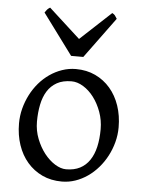

<svg xmlns="http://www.w3.org/2000/svg" viewBox="-53 -762 608 819"><g transform="rotate(5 251.5 -352.5)"><path d="M388.2 -222.2Q388.2 -260.7 375.5 -295.7Q362.8 -330.6 342.8 -357.2Q322.8 -383.8 297.4 -399.4Q272 -415 247.1 -415Q210 -415 184.6 -400.9Q159.2 -386.7 143.8 -362.1Q128.4 -337.4 121.6 -303.7Q114.7 -270 114.7 -231Q114.7 -192.4 128.4 -157.5Q142.1 -122.6 162.8 -96.2Q183.6 -69.8 208.5 -54.4Q233.4 -39.1 255.9 -39.1Q290.5 -39.1 315.4 -52Q340.3 -64.9 356.4 -88.9Q372.6 -112.8 380.4 -146.5Q388.2 -180.2 388.2 -222.2ZM463.9 -236.8Q463.9 -204.1 455.6 -172.9Q447.3 -141.6 432.6 -113.8Q418 -85.9 397.5 -62.3Q377 -38.6 352.3 -21.5Q327.6 -4.4 299.8 5.1Q272 14.6 242.2 14.6Q195.8 14.6 158.4 -2.9Q121.1 -20.5 94.5 -51.3Q67.9 -82 53.5 -124.5Q39.1 -167 39.1 -216.8Q39.1 -249 47.1 -280.3Q55.2 -311.5 69.6 -339.6Q84 -367.7 104.2 -391.4Q124.5 -415 149.2 -432.1Q173.8 -449.2 202.4 -459Q231 -468.8 261.2 -468.8Q307.1 -468.8 344.5 -451.2Q381.8 -433.6 408.4 -402.6Q435.1 -371.6 449.5 -329.1Q463.9 -286.6 463.9 -236.8ZM287.6 -522.9H235.4L106.4 -697.3Q109.9 -702.1 112.3 -705.6Q114.7 -709 116.9 -711.4Q119.1 -713.9 121.8 -715.8Q124.5 -717.8 128.4 -720.2L262.7 -597.7L394.5 -720.2Q402.8 -715.8 406.2 -711.4Q409.7 -707 415.5 -697.3Z"/></g></svg>

Font: Gentium Plus Phon
Style: Regular
Weight: 400
Designer: J. Victor Gaultney, Annie Olsen, Iska Routamaa, Becca Hirsbrunner
Foundry: SIL International
Version: Version 5.000